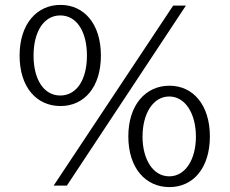

<svg xmlns="http://www.w3.org/2000/svg" viewBox="-20 -754 939 784"><path d="M227 -734C131 -734 60 -657 60 -527C60 -397 130 -321 227 -321C323 -321 392 -397 392 -527C392 -657 323 -734 227 -734ZM739 -731H687L199 4H253ZM226 -364C158 -364 117 -431 117 -527C117 -623 158 -691 226 -691C294 -691 335 -624 335 -527C335 -430 294 -364 226 -364ZM672 -404C575 -404 504 -326 504 -197C504 -67 575 10 672 10C768 10 837 -67 837 -197C837 -326 768 -404 672 -404ZM671 -34C605 -34 562 -103 562 -196C562 -290 605 -360 671 -360C736 -360 780 -291 780 -196C780 -103 737 -34 671 -34Z"/></svg>

Font: United Sans Light
Style: Regular
Weight: 300
Designer: Pablo Impallari, Rodrigo Fuenzalida (Modified by Dan O. Williams)
Version: Version 1.000;PS 001.000;hotconv 1.0.88;makeotf.lib2.5.64775